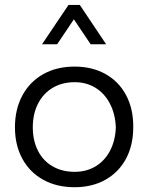

<svg xmlns="http://www.w3.org/2000/svg" viewBox="-20 -763 613 795"><path d="M288.6 12.2Q215.1 12.2 159.2 -18.5Q103.3 -49.3 72.6 -105.6Q41.9 -162 41.9 -235.8Q41.9 -310.5 72.6 -367.6Q103.3 -424.8 159.2 -456.1Q215.1 -487.3 288.6 -487.3Q362.1 -487.3 417.4 -456.1Q472.8 -424.8 502.7 -367.9Q532.6 -310.9 531.7 -235.7Q531.7 -161.5 501.5 -105.4Q471.3 -49.3 416.2 -18.5Q361.2 12.2 288.6 12.2ZM289.1 -51.5Q338 -51.5 375.9 -74.3Q413.8 -97.1 435.7 -139Q457.6 -180.9 459.6 -235.7Q457.2 -291.6 435.1 -334Q413 -376.5 375.2 -399.6Q337.5 -422.7 289.1 -422.7Q237.7 -422.7 198.5 -399.6Q159.3 -376.5 137.6 -334.1Q115.8 -291.7 115.8 -235.7Q115.8 -180.9 137.1 -139Q158.4 -97.1 197.8 -74.3Q237.2 -51.5 289.1 -51.5ZM263.7 -742.6H310.4L419.4 -579.8H355.3L285.9 -683L216.7 -579.8H154.1Z"/></svg>

Font: DavidDev Light
Style: Regular
Weight: 300
Designer: David.dev
Foundry: David.dev
Version: Version 1.001;FEAKit 1.0